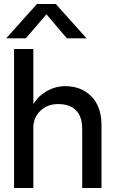

<svg xmlns="http://www.w3.org/2000/svg" viewBox="-20 -947 582 967"><path d="M166 -926.8H261.2L416 -753.9H316.9L213.9 -875L109.9 -753.9H11.2ZM394 -296.9Q394 -360.8 362.3 -391.8Q330.6 -422.9 272.9 -422.9Q219.2 -422.9 183.6 -389.2Q147.9 -355.5 147.9 -303.2V0H50.8V-700.2H147.9V-422.9Q174.3 -465.3 217.5 -489.3Q260.7 -513.2 307.1 -513.2Q389.6 -513.2 440.4 -461.4Q491.2 -409.7 491.2 -316.9V0H394Z"/></svg>

Font: Overused Grotesk Medium
Style: Regular
Weight: 500
Version: Version 0.002